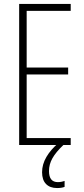

<svg xmlns="http://www.w3.org/2000/svg" viewBox="-20 -734 425 972"><path d="M338 0H77V-714H338V-679H115V-392H325V-357H115V-35H338ZM228 132Q228 188 273 188Q283 188 292.5 186Q302 184 307 182V212Q300 215 290 216.5Q280 218 269 218Q233 218 213 197.5Q193 177 193 138Q193 98 215 60.5Q237 23 276 -10L301 0Q263 36 245.5 67Q228 98 228 132Z"/></svg>

Font: Noto Sans Gurmukhi ExtraCondensed ExtraLight
Style: Regular
Weight: 200
Width: 2
Designer: Jelle Bosma - Monotype Design Team
Foundry: Monotype Imaging Inc.
Version: Version 2.004; ttfautohint (v1.8.4.7-5d5b)